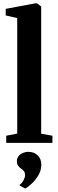

<svg xmlns="http://www.w3.org/2000/svg" viewBox="-20 -838 339 1126"><path d="M81 -54.5V-732L13.5 -747.5V-786L187.5 -818.5H196.5L221.5 -800V-54L287.5 -42V0H16.5V-42ZM222.5 129Q222 160.5 205.8 188.5Q189.5 216.5 167.8 237.2Q146 258 129 267.5H127.5L96.5 251L95.5 245.5Q109 236.5 118 219Q127 201.5 127 190Q127 175 121 166.8Q115 158.5 104 151Q94 144.5 86.5 134.2Q79 124 79 108Q79 88.5 90 76.2Q101 64 116.2 58.2Q131.5 52.5 143.5 52.5H147Q179.5 52.5 201 73.2Q222.5 94 222.5 129Z"/></svg>

Font: Merriweather 72pt
Style: Bold
Weight: 700
Version: Version 2.100